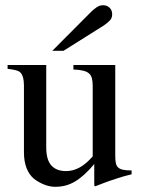

<svg xmlns="http://www.w3.org/2000/svg" viewBox="-20 -699 540 728"><path d="M220.7 -506.3H178.2L326.2 -654.8Q334 -662.6 345.7 -670.9Q357.4 -679.2 371.1 -679.2Q385.3 -679.2 395.3 -669.9Q405.3 -660.6 405.3 -645Q405.3 -630.9 397.2 -622.1Q389.2 -613.3 374.5 -603ZM155.3 -452.6V-140.1Q155.3 -93.3 174.6 -71.8Q193.8 -50.3 230.5 -50.3Q256.8 -50.3 281.5 -63.7Q306.2 -77.1 331.5 -106V-372.6Q331.5 -390.6 328.4 -402.3Q325.2 -414.1 317.1 -420.9Q309.1 -427.7 294.9 -431.2Q280.8 -434.6 258.3 -435.5V-452.6H417V-108.9Q417 -91.8 419.2 -80.8Q421.4 -69.8 428.2 -63.7Q435.1 -57.6 447.3 -55.2Q459.5 -52.7 479 -52.7V-38.1Q465.3 -34.7 457.8 -32.7Q450.2 -30.8 443.1 -28.6Q436 -26.4 426 -23.2Q416 -20 397 -13.7Q390.6 -11.7 376.7 -6.3Q362.8 -1 341.3 7.3Q338.4 7.3 337.9 5.1Q337.4 2.9 337.4 -0.5V-77.1Q317.9 -53.7 299.8 -37.4Q281.7 -21 263.9 -10.5Q246.1 0 227.8 4.6Q209.5 9.3 189.5 9.3Q168.9 9.3 147.9 1Q127 -7.3 108.9 -21Q90.8 -36.1 80.8 -61.3Q70.8 -86.4 70.8 -121.6V-374.5Q70.8 -393.1 66.9 -406.5Q63 -419.9 54.7 -426.3Q49.3 -430.7 37.6 -433.3Q25.9 -436 8.8 -438V-452.6Z"/></svg>

Font: Dima Niloofar
Style: Regular
Weight: 400
Designer: R.Balvardi
Foundry: Dima Software Group
Version: Version 3.00;November 13, 2018;FontCreator 11.5.0.2427 64-bi